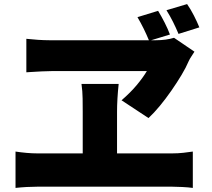

<svg xmlns="http://www.w3.org/2000/svg" viewBox="-20 -888 1040 940"><path d="M754 -835Q771 -807 786.5 -776.5Q802 -746 812 -719L720 -691H744Q793 -691 832 -703L932 -635Q924 -622 916.5 -611Q909 -600 904 -589Q891 -558 868.5 -520.5Q846 -483 818.5 -443.5Q791 -404 762.5 -369.5Q734 -335 707 -310L575 -397Q619 -435 649.5 -471.5Q680 -508 699 -540H234Q214 -540 184 -538.5Q154 -537 131.5 -535.5Q109 -534 109 -534V-698Q135 -695 166 -693Q197 -691 222 -691H709Q697 -720 683.5 -747.5Q670 -775 653 -804ZM896 -868Q914 -842 929.5 -811.5Q945 -781 956 -754L854 -722Q841 -753 827 -781Q813 -809 795 -838ZM553 -341V-137H823Q852 -137 878 -140Q904 -143 924 -146V32Q902 29 872 27.5Q842 26 823 26H163Q139 26 111 27.5Q83 29 56 32V-146Q82 -142 110 -139.5Q138 -137 163 -137H385V-342Q385 -371 384.5 -406Q384 -441 379 -477H561Q557 -440 555 -405Q553 -370 553 -341Z"/></svg>

Font: Source Han Sans CN Heavy
Style: Regular
Weight: 900
Designer: Ryoko NISHIZUKA 西塚涼子 (kana, bopomofo & ideographs); Paul D. Hunt (Latin, Greek & Cyrillic); Sandoll Communications 산돌커뮤니
Foundry: Adobe
Version: Version 2.000;hotconv 1.0.107;makeotfexe 2.5.65593